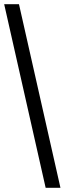

<svg xmlns="http://www.w3.org/2000/svg" viewBox="-20 -780 310 921"><path d="M199 121H270L71 -760H0Z"/></svg>

Font: Noto Serif Bengali SemiCondensed Black
Style: Regular
Weight: 900
Width: 4
Designer: Juan Bruce, Universal Thirst, Indian Type Foundry and the Monotype Design Team.
Foundry: Monotype Imaging Inc.
Version: Version 2.003